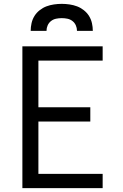

<svg xmlns="http://www.w3.org/2000/svg" viewBox="-20 -975 640 995"><path d="M96 0V-735H512V-661H179V-419H448V-345H179V-74H512V0ZM139 -815Q139 -835 143.5 -855Q148 -875 158.5 -892Q169 -909 185.5 -922Q202 -935 220.5 -942Q239 -949 259.5 -952Q280 -955 300 -955Q320 -955 340.5 -952Q361 -949 379.5 -942Q398 -935 414.5 -922Q431 -909 441.5 -892Q452 -875 456.5 -855Q461 -835 461 -815H379Q379 -830 373 -843.5Q367 -857 355.5 -866Q344 -875 329.5 -878Q315 -881 300 -881Q285 -881 270.5 -878Q256 -875 244.5 -866Q233 -857 227 -843.5Q221 -830 221 -815Z"/></svg>

Font: Iosevka Meiseki Sans
Style: Regular
Weight: 400
Monospace: yes
Designer: Belleve Invis
Foundry: Belleve Invis
Version: Version 11.2.6; ttfautohint (v1.8.4)